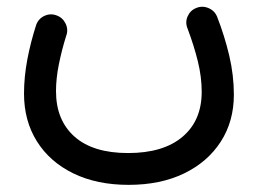

<svg xmlns="http://www.w3.org/2000/svg" viewBox="-20 -280 743 554"><path d="M351.1 253.4Q259.3 253.4 191.4 220.2Q123.5 187 86.4 127.7Q49.3 68.4 49.3 -9.8Q49.3 -57.6 58.8 -108.2Q68.4 -158.7 84.5 -208.5Q91.3 -226.6 108.6 -234.4Q126 -242.2 143.6 -235.4Q161.1 -229 169.4 -211.7Q177.7 -194.3 170.9 -176.3Q158.2 -135.7 149.9 -94.7Q141.6 -53.7 141.6 -17.1Q141.6 66.9 195.1 114.3Q248.5 161.6 349.6 161.6Q451.2 161.6 506.6 114.7Q562 67.9 562 -15.1Q562 -57.6 551 -102.5Q540 -147.5 521.5 -196.8Q513.7 -214.8 521.2 -232.4Q528.8 -250 545.9 -256.8Q563.5 -264.2 581.3 -256.8Q599.1 -249.5 606.4 -231.9Q627.9 -176.8 641.4 -119.9Q654.8 -63 654.8 -6.8Q654.8 70.3 616.9 128.9Q579.1 187.5 511 220.5Q442.9 253.4 351.1 253.4Z"/></svg>

Font: Mikhak Medium
Style: Regular
Weight: 500
Designer: Amin Abedi
Version: Version 3.3